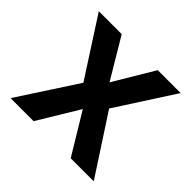

<svg xmlns="http://www.w3.org/2000/svg" viewBox="-167 -906 1102 1102"><g transform="rotate(45 383.5 -355.5)"><path d="M383.7 -466 237.4 -711H51.5L279.2 -358L46 0H233L383.7 -249L534.4 0H721.4L488.2 -358L715.9 -711H530Z"/></g></svg>

Font: Asimov
Style: Wid
Weight: 500
Designer: Google
Version: Version 2.000980; 2014